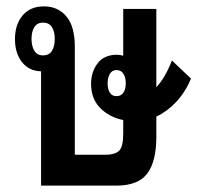

<svg xmlns="http://www.w3.org/2000/svg" viewBox="-20 -583 620 603"><path d="M118 -563Q162 -563 188.5 -531.5Q215 -500 215 -436V-97H312Q340 -97 353.5 -109Q367 -121 367 -163V-206Q323 -215 294.5 -244Q266 -273 266 -320Q266 -357 286.5 -384Q307 -411 347 -411Q357 -411 367 -408V-555H471V-309Q499 -339 520 -393L580 -336Q561 -292 532.5 -262Q504 -232 471 -217V-153Q471 -76 442.5 -38Q414 0 345 0H109V-359Q71 -360 49 -388Q27 -416 27 -460Q27 -506 51 -534.5Q75 -563 118 -563ZM115 -409Q134 -409 143 -423Q152 -437 152 -461Q152 -484 143 -498Q134 -512 115 -512Q97 -512 88 -498Q79 -484 79 -461Q79 -438 88 -423.5Q97 -409 115 -409ZM346 -281Q360 -281 367.5 -292Q375 -303 375 -321Q375 -340 367.5 -351.5Q360 -363 346 -363Q332 -363 325 -351Q318 -339 318 -321Q318 -303 325 -292Q332 -281 346 -281Z"/></svg>

Font: Noto Sans Thai Looped ExtraCondensed SemiBold
Style: Regular
Weight: 600
Width: 2
Designer: Sasikarn Vongin, Ben Mitchell
Foundry: The Fontpad Ltd
Version: Version 1.001; ttfautohint (v1.8.4.7-5d5b)